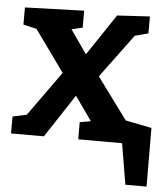

<svg xmlns="http://www.w3.org/2000/svg" viewBox="-51 -584 702 803"><g transform="rotate(5 299.5 -183.0)"><path d="M10 0V-71L69 -84L203 -271L78 -445L22 -458V-530L270 -538V-467L224 -456L293 -357L409 -530L546 -538V-467L490 -452L355 -270L489 -88L557 -72V0H292V-72L338 -80L267 -181L148 0ZM403 -112 593 -74 594 172H505L476 -1L422 0Z"/></g></svg>

Font: Bitter
Style: Bold
Weight: 700
Designer: Sol Matas, and Bitter project Authors
Foundry: Sol Matas
Version: Version 2.001